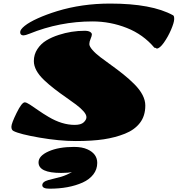

<svg xmlns="http://www.w3.org/2000/svg" viewBox="-20 -790 1020 1102"><path d="M57.6 -38.1Q45.4 -43.9 45.4 -62.5Q45.4 -81.1 75.2 -141.8Q105 -202.6 122.1 -202.6Q131.8 -202.6 152.3 -189.2Q172.9 -175.8 200 -156.7Q227.1 -137.7 258.8 -119.1Q335.9 -73.2 408.7 -73.2Q444.8 -73.2 460.4 -87.9Q476.1 -102.5 476.1 -117.4Q476.1 -132.3 459.5 -151.1Q442.9 -169.9 416.3 -189.9Q389.6 -210 357.4 -232.2Q325.2 -254.4 293 -279.3Q260.7 -304.2 234.4 -329.1Q174.3 -385.7 174.3 -439.5Q174.3 -477.5 194.6 -508.3Q214.8 -539.1 246.3 -558.1Q277.8 -577.1 317.9 -589.8Q389.6 -613.3 465.8 -613.3Q486.8 -613.3 497.1 -606.9Q507.3 -600.6 507.3 -592.3Q507.3 -584 500 -567.1Q492.7 -550.3 492.7 -537.1Q492.7 -523.9 510.5 -503.4Q528.3 -482.9 556.6 -461.4Q585 -439.9 619.1 -415.5Q653.3 -391.1 687.5 -363.8Q721.7 -336.4 750 -308.1Q814 -244.1 814 -184.3Q814 -124.5 783 -84.5Q752 -44.4 696.8 -22.5Q641.6 -0.5 575.7 9.5Q509.8 19.5 415 19.5Q320.3 19.5 206.3 -0.2Q92.3 -20 57.6 -38.1ZM866.2 -516.1Q802.2 -592.3 707.8 -629.6Q613.3 -667 510.7 -667Q322.8 -667 148.4 -596.2Q125 -586.9 115.2 -586.9Q95.7 -586.9 95.7 -605.5Q95.7 -620.6 121.8 -641.6Q147.9 -662.6 197 -684.8Q246.1 -707 308.1 -726.1Q449.7 -769.5 611.8 -769.5Q851.6 -769.5 973.6 -702.1Q980.5 -698.2 979.7 -679Q979 -659.7 961.9 -619.6Q944.8 -579.6 920.7 -545.4Q896.5 -511.2 879.4 -511.2Q875 -516.1 866.2 -516.1ZM393.1 197.3Q372.6 202.6 331.5 202.6Q201.2 202.6 201.2 142.1Q201.2 104.5 258.8 78.9Q316.4 53.2 404.8 53.2Q452.1 53.2 482.4 67.4Q538.1 92.8 538.1 145Q538.1 182.1 515.6 211.2Q493.2 240.2 454.1 257.8Q375 293 264.2 293Q222.7 293 222.7 272.9Q222.7 252.9 258.3 243.2Q270 239.7 294.7 233.9Q319.3 228 331.1 224.6Q363.3 214.8 393.1 197.3Z"/></svg>

Font: Sonsie One
Style: Regular
Weight: 400
Designer: Riccardo De Franceschi
Foundry: Sorkin Type Co
Version: Version 1.003